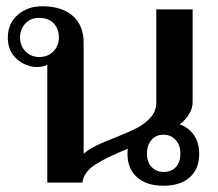

<svg xmlns="http://www.w3.org/2000/svg" viewBox="-20 -583 695 613"><path d="M616 -92Q616 -44 586 -17Q556 10 502 10Q448 10 417.5 -17Q387 -44 387 -92Q387 -103 388 -108Q320 -81 283.5 -57Q247 -33 243 0H131V-376Q117 -369 97 -369Q78 -369 56.5 -379Q35 -389 20 -410Q5 -431 5 -463Q5 -508 36.5 -535.5Q68 -563 115 -563Q177 -563 212 -532.5Q247 -502 247 -447V-92Q263 -106 286 -117.5Q309 -129 346 -143Q391 -161 416.5 -174Q442 -187 460.5 -207.5Q479 -228 479 -256V-553H595V-257Q595 -219 554 -186Q584 -175 600 -150.5Q616 -126 616 -92ZM168 -463Q168 -491 151.5 -508.5Q135 -526 105 -526Q78 -526 61 -508Q44 -490 44 -463Q44 -437 61.5 -419Q79 -401 105 -401Q133 -401 150.5 -419Q168 -437 168 -463ZM556 -93Q556 -120 540.5 -136.5Q525 -153 502 -153Q478 -153 463.5 -136Q449 -119 449 -93Q449 -66 464 -50Q479 -34 502 -34Q528 -34 542 -50Q556 -66 556 -93Z"/></svg>

Font: Taviraj Medium
Style: Regular
Weight: 500
Designer: Katatrad Team
Foundry: CadsonDemak
Version: Version 1.030